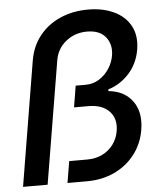

<svg xmlns="http://www.w3.org/2000/svg" viewBox="-53 -783 688 828"><g transform="rotate(-5 291.5 -368.5)"><path d="M13.2 0 102.5 -539.1Q112.8 -600.6 148.2 -645Q183.6 -689.5 238 -713.4Q292.5 -737.3 358.4 -737.3Q422.4 -737.3 470.2 -714.8Q518.1 -692.4 541.5 -649.7Q564.9 -606.9 555.2 -546.9Q544.9 -486.8 507.3 -445.1Q469.7 -403.3 416.5 -386.7L415.5 -379.4Q484.4 -373 519.8 -324.7Q555.2 -276.4 542.5 -200.2Q532.7 -141.1 497.8 -95.7Q462.9 -50.3 409.4 -25.1Q356 0 290 0H205.6L221.2 -93.3H298.8Q335.4 -93.3 364.5 -107.4Q393.6 -121.6 412.4 -147Q431.2 -172.4 436.5 -205.1Q445.3 -257.3 414.8 -289.8Q384.3 -322.3 323.2 -322.3H262.2L277.3 -415H319.8Q352.5 -415 378.9 -431.4Q405.3 -447.8 422.6 -474.4Q439.9 -501 444.8 -530.8Q452.6 -578.1 426.8 -610.6Q400.9 -643.1 346.2 -643.1Q293.9 -643.1 255.1 -612.1Q216.3 -581.1 208 -531.7L119.6 0Z"/></g></svg>

Font: Inter Tight Medium
Style: Italic
Weight: 500
Italic angle: -9.39999°
Designer: Rasmus Andersson
Foundry: rsms
Version: Version 3.004